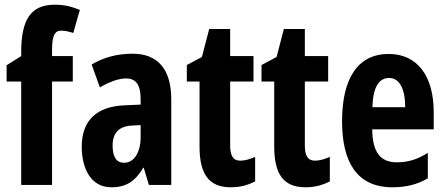

<svg xmlns="http://www.w3.org/2000/svg" viewBox="-20 -785 1893 815"><path d="M289 -439V-547H201V-573C201 -633 212 -655 240 -655C256 -655 273 -651 291 -645L319 -743C278 -759 251 -765 212 -765C111 -765 70 -702 70 -564V-547L8 -508V-439H70V0H201V-439Z M543 -557C477 -557 418 -541 369 -511L404 -414C449 -440 485 -452 516 -452C558 -452 577 -423 577 -364V-341L509 -338C391 -333 327 -275 327 -162C327 -74 363 10 453 10C517 10 555 -17 588 -73H590L612 0H707V-363C707 -491 650 -557 543 -557ZM540 -252 577 -254V-203C577 -137 548 -94 507 -94C475 -94 458 -118 458 -167C458 -221 485 -249 540 -252Z M1000 -103C969 -103 957 -125 957 -168V-439H1056V-547H957V-662H868L837 -543L773 -509V-439H827V-163C827 -46 866 10 960 10C999 10 1032 1 1063 -15V-119C1040 -109 1019 -103 1000 -103Z M1317 -103C1286 -103 1274 -125 1274 -168V-439H1373V-547H1274V-662H1185L1154 -543L1090 -509V-439H1144V-163C1144 -46 1183 10 1277 10C1316 10 1349 1 1380 -15V-119C1357 -109 1336 -103 1317 -103Z M1630 -556C1500 -556 1432 -454 1432 -270C1432 -97 1495 10 1646 10C1703 10 1752 -2 1796 -28V-136C1749 -107 1711 -96 1664 -96C1594 -96 1561 -140 1560 -236H1821V-310C1821 -460 1753 -556 1630 -556ZM1632 -454C1676 -454 1700 -407 1700 -330H1561C1563 -418 1590 -454 1632 -454Z"/></svg>

Font: Noto Sans Hebrew ExtraCondensed
Style: Bold
Weight: 700
Width: 2
Designer: Monotype Design Team
Foundry: Monotype Imaging Inc.
Version: Version 2.004